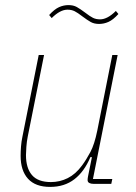

<svg xmlns="http://www.w3.org/2000/svg" viewBox="-20 -722 535 754"><path d="M153 -506 89 -186Q85 -166 83.5 -145Q82 -124 82 -113Q82 -62 105.5 -34.5Q129 -7 180 -7Q215 -7 246 -22.5Q277 -38 302 -72Q319 -95 335 -125Q351 -155 362 -209L421 -506H442L345 -19H421L417 0H347Q337 0 330.5 -3.5Q324 -7 324 -15Q324 -21 326 -31L341 -105H335Q311 -48 272 -18Q233 12 177 12Q119 12 90 -20Q61 -52 61 -110Q61 -127 62.5 -146.5Q64 -166 68 -185L132 -506ZM369 -628Q350 -628 336.5 -635.5Q323 -643 303 -658Q285 -672 273 -678Q261 -684 245 -684Q216 -684 183 -651L173 -663Q194 -686 212 -694Q230 -702 249 -702Q268 -702 281.5 -694.5Q295 -687 315 -672Q333 -658 345 -652Q357 -646 373 -646Q402 -646 435 -679L445 -667Q424 -644 406 -636Q388 -628 369 -628Z"/></svg>

Font: IBM Plex Sans Cond Thin
Style: Italic
Weight: 100
Width: 3
Italic angle: -11°
Designer: Mike Abbink, Paul van der Laan, Pieter van Rosmalen
Foundry: Bold Monday
Version: Version 1.3